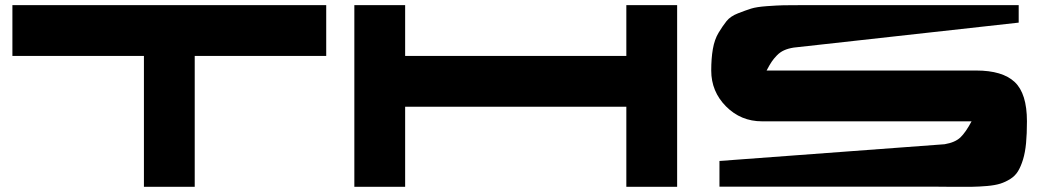

<svg xmlns="http://www.w3.org/2000/svg" viewBox="-20 -720 4032 740"><path d="M1237.3 -700.2V-504.4H730.5V0H534.7V-504.4H27.8V-700.2Z M2394 -700.2H2589.8V0H2394V-308.6H1541.5V0H1345.7V-700.2H1541.5V-504.4H2394Z M3742.2 -448.2Q3843.8 -448.2 3890.9 -403.8Q3938 -359.4 3938 -252.4Q3938 -204.1 3934.6 -168.2Q3931.2 -132.3 3922.9 -105.2Q3914.6 -78.1 3903.6 -60.1Q3892.6 -42 3874 -30.3Q3855.5 -18.6 3835.4 -12.2Q3815.4 -5.9 3784.9 -3.2Q3754.4 -0.5 3723.4 0Q3692.4 0.5 3648.4 0Q3609.4 -0.5 3588.4 -0.5H2752.9V-99.6L3620.6 -164.1Q3661.1 -170.9 3681.6 -190.4Q3702.1 -210 3724.6 -252.4H2917Q2835.4 -252.4 2778.3 -309.8Q2721.2 -367.2 2721.2 -448.2Q2721.2 -494.6 2727.5 -531.2Q2733.9 -567.9 2749.5 -593.8Q2765.1 -619.6 2780 -638.4Q2794.9 -657.2 2824.5 -668.7Q2854 -680.2 2874.8 -686.8Q2895.5 -693.4 2935.8 -696.3Q2976.1 -699.2 2999.8 -699.7Q3023.4 -700.2 3071.3 -700.2H3906.2V-632.8L3039.1 -536.6Q3017.6 -533.2 3002 -526.1Q2986.3 -519 2974.1 -506.3Q2961.9 -493.7 2953.9 -481.7Q2945.8 -469.7 2934.6 -448.2Z"/></svg>

Font: Donpoligrafbum
Style: Bold
Weight: 700
Designer: Sasha Pavljenko
Version: Version 1.002;Fontself Maker 3.5.8